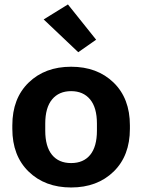

<svg xmlns="http://www.w3.org/2000/svg" viewBox="-20 -831 642 866"><path d="M35.6 -250Q35.6 -128.4 109.3 -56.9Q182.9 14.6 300.8 14.6Q418.7 14.6 492.3 -56.9Q565.9 -128.4 565.9 -250V-265.6Q565.9 -387.2 492.3 -458.6Q418.7 -530 300.8 -530Q182.9 -530 109.3 -458.6Q35.6 -387.2 35.6 -265.6ZM184.1 -273.7Q184.1 -345.5 215 -382.7Q245.8 -419.9 300.8 -419.9Q355.5 -419.9 386.4 -382.7Q417.2 -345.5 417.2 -273.7V-241.9Q417.2 -169.9 387 -132.7Q356.7 -95.5 300.8 -95.5Q244.9 -95.5 214.5 -132.7Q184.1 -169.9 184.1 -241.9ZM333 -595.5 413.6 -651.9 286.4 -811 177 -743.4Z"/></svg>

Font: Roboto Flex
Style: Regular
Weight: 400
Designer: Berlow after Robertson
Foundry: Google
Version: Version 3.200;gftools[0.9.32]